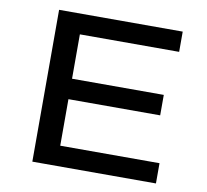

<svg xmlns="http://www.w3.org/2000/svg" viewBox="-78 -791 946 878"><g transform="rotate(10 394.5 -352.5)"><path d="M127 0V-705H701V-611H240V-405H666V-310H240V-94H701V0Z"/></g></svg>

Font: Nunito Sans 7pt Expanded Medium
Style: Regular
Weight: 500
Width: 7
Designer: Vernon Adams
Foundry: Vernon Adams
Version: Version 3.101;gftools[0.9.27]